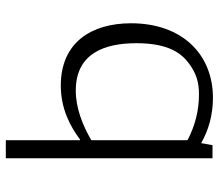

<svg xmlns="http://www.w3.org/2000/svg" viewBox="-66 -486 752 660"><g transform="rotate(90 310.0 -156.0)"><path d="M60 -230.5C60 -95.5 125 11 274 11C352.5 11 412.5 -20 459.5 -55H462V200H524V-510.5H479L472 -471.5C426.5 -497.5 373.5 -512 316.5 -512C167 -512 60 -406.5 60 -230.5ZM128.5 -249C128.5 -363.5 166 -406 199.5 -430.5C233 -455 263 -464 305.5 -464C358 -464 412 -451 462 -424.5V-94C410 -63.5 351 -40.5 291.5 -40.5C163 -40.5 128.5 -140 128.5 -249Z"/></g></svg>

Font: Monaspace Argon ExtraLight
Style: Regular
Weight: 200
Designer: Riley Cran & the Lettermatic Team
Foundry: Lettermatic
Version: Version 1.000 (Monaspace Argon)